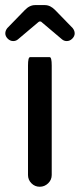

<svg xmlns="http://www.w3.org/2000/svg" viewBox="-31 -709 306 735"><path d="M-10.7 -581.1Q-10.7 -591.8 -2.9 -601.6L63.5 -669.9Q82 -689.5 103.5 -689.5H140.6Q162.1 -689.5 180.7 -669.9L247.1 -601.6Q254.9 -591.8 254.9 -581.1Q254.9 -570.3 245.6 -561Q236.3 -551.8 224.6 -551.8Q213.9 -551.8 206.1 -558.6L129.9 -623Q127 -627 122.1 -627Q118.2 -627 114.3 -623L38.1 -558.6Q30.3 -551.8 19.5 -551.8Q7.8 -551.8 -1.5 -561Q-10.7 -570.3 -10.7 -581.1ZM76.2 -39.1V-458Q76.2 -490.2 84 -490.2H159.2Q167 -490.2 167 -458V-39.1Q167 -20.5 153.3 -7.3Q139.6 5.9 121.1 5.9Q102.5 5.9 89.4 -7.3Q76.2 -20.5 76.2 -39.1Z"/></svg>

Font: YuPearl-Regular
Style: Regular
Weight: 400
Designer: Max Yao
Foundry: Max-Everyday
Version: Version 1.011; ttfautohint (v1.8.3)